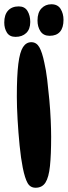

<svg xmlns="http://www.w3.org/2000/svg" viewBox="-24 -923 318 901"><path d="M143 -42Q118 -42 105.5 -64Q93 -86 83 -135Q74 -180 68 -240.5Q62 -301 58.5 -362Q55 -423 55 -469Q55 -568 62 -623.5Q69 -679 84 -702Q99 -725 123 -725Q147 -725 160.5 -701.5Q174 -678 184 -629Q192 -595 197.5 -549.5Q203 -504 207.5 -454.5Q212 -405 214 -359.5Q216 -314 216 -281Q216 -197 210.5 -144Q205 -91 189.5 -66.5Q174 -42 143 -42ZM49 -750Q21 -750 8.5 -770Q-4 -790 -4 -817Q-4 -854 14 -873.5Q32 -893 64 -893Q92 -893 105 -871.5Q118 -850 118 -820Q118 -786 99 -768Q80 -750 49 -750ZM217 -903Q247 -903 260.5 -881Q274 -859 274 -830Q274 -793 257.5 -774Q241 -755 209 -755Q180 -755 166 -776Q152 -797 152 -827Q152 -864 170.5 -883.5Q189 -903 217 -903Z"/></svg>

Font: DynaPuff Condensed
Style: Regular
Weight: 400
Width: 3
Designer: Toshi Omagari, Jennifer Daniel
Foundry: Google Fonts
Version: Version 2.000